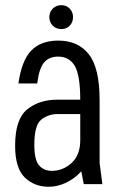

<svg xmlns="http://www.w3.org/2000/svg" viewBox="-20 -704 463 734"><path d="M198.8 -323Q130.2 -323 84 -285.9Q37.8 -248.8 37.8 -147Q37.8 -61 74.7 -25.5Q111.6 10 166 10Q198.2 10 230.8 -4.7Q263.4 -19.4 290.8 -49L300.2 0H371.4L360.8 -81V-323ZM50.4 -385H122.2Q129.6 -443 148.6 -465.3Q167.6 -487.6 202.2 -487.6Q244.6 -487.6 265.7 -452.4Q286.8 -417.2 286.8 -321H360.8Q360.8 -444 319.7 -496.4Q278.6 -548.8 202.8 -548.8Q136.2 -548.8 99.4 -510.6Q62.6 -472.4 50.4 -385ZM111.2 -150.4Q111.2 -226.4 138.3 -247.2Q165.4 -268 199.8 -268H286.8V-168.4Q286.8 -110.8 253.5 -80.8Q220.2 -50.8 178.2 -50.8Q147.8 -50.8 129.5 -71.7Q111.2 -92.6 111.2 -150.4ZM214.4 -592.8Q233.8 -592.8 246.5 -605.7Q259.2 -618.6 259.2 -638.9Q259.2 -658 246.5 -671.1Q233.8 -684.2 214.4 -684.2Q194.9 -684.2 181.8 -671.1Q168.6 -658.1 168.6 -638.8Q168.6 -618.6 181.8 -605.7Q194.9 -592.8 214.4 -592.8Z"/></svg>

Font: Secuela Light
Style: Regular
Weight: 300
Designer: Fernando Haro
Foundry: deFharo
Version: Version 1.708